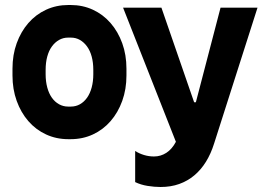

<svg xmlns="http://www.w3.org/2000/svg" viewBox="-20 -551 1060 775"><path d="M255.8 10.8H265Q313.8 10.8 355 -8.3Q396.2 -27.4 426.3 -62Q456.4 -96.6 473.4 -143.7Q490.4 -190.8 490.4 -246.4V-273.6Q490.4 -329.6 473.4 -376.5Q456.4 -423.4 426.3 -458Q396.2 -492.6 355 -511.7Q313.8 -530.8 265 -530.8H255.8Q207.4 -530.8 166 -511.7Q124.6 -492.6 94.5 -458Q64.4 -423.4 47.4 -376.5Q30.4 -329.6 30.4 -273.6V-246.4Q30.4 -190.8 47.4 -143.7Q64.4 -96.6 94.5 -62Q124.6 -27.4 166 -8.3Q207.4 10.8 255.8 10.8ZM255 -120.8Q235.2 -120.8 218.3 -130.2Q201.4 -139.6 189.3 -156.7Q177.2 -173.8 170.7 -198.1Q164.2 -222.4 164.2 -251.2V-268.8Q164.2 -298.6 170.7 -322.6Q177.2 -346.6 189.5 -363.5Q201.8 -380.4 218.5 -389.8Q235.2 -399.2 255 -399.2H265.8Q286.2 -399.2 302.6 -389.8Q319 -380.4 331.3 -363.5Q343.6 -346.6 350.1 -322.6Q356.6 -298.6 356.6 -268.8V-251.2Q356.6 -222.4 350.1 -198.1Q343.6 -173.8 331.5 -156.7Q319.4 -139.6 302.8 -130.2Q286.2 -120.8 265.8 -120.8ZM627.8 203.8Q669.6 203.8 703.4 191.7Q737.2 179.6 764.3 156.9Q791.4 134.2 811.4 101.8Q831.4 69.4 844.4 27.8L1019.4 -520H870.2L770.6 -138.2H763.6L631.6 -520H476.8L690 21.4Q674.2 51.2 651.4 65.9Q628.6 80.6 601.6 80.6Q581 80.6 561.4 74.7Q541.8 68.8 525.6 58.4V184Q548.4 195 575.8 199.4Q603.2 203.8 627.8 203.8Z"/></svg>

Font: Fixel Variable
Style: Regular
Weight: 100
Width: 3
Designer: AlfaBravo + MacPaw
Foundry: Kyrylo Tkachov, Marchela Mozhyna, Serhii Makarenko, Maria Weinstein, Zakhar Kryvoshyya
Version: Version 1.211